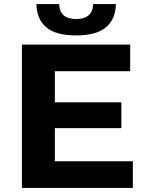

<svg xmlns="http://www.w3.org/2000/svg" viewBox="-20 -918 713 938"><path d="M236 -418H573V-292H236ZM248 -130H629V0H87V-700H616V-570H248ZM352 -745Q252 -745 205.5 -785Q159 -825 158 -898H269Q270 -862 290.5 -843.5Q311 -825 352 -825Q392 -825 413 -843.5Q434 -862 435 -898H546Q545 -825 498 -785Q451 -745 352 -745Z"/></svg>

Font: MOST Montserrat
Style: Bold
Weight: 700
Designer: Julieta Ulanovsky
Foundry: Julieta Ulanovsky
Version: Version 8.000;March 11, 2024;FontCreator 15.0.0.2926 64-bit